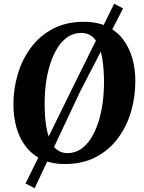

<svg xmlns="http://www.w3.org/2000/svg" viewBox="-20 -870 772 1030"><path d="M328 10Q255.5 10 203.2 -15.5Q151 -41 117.5 -85.2Q84 -129.5 68 -187.2Q52 -245 52 -310Q52 -393.5 75.5 -472.5Q99 -551.5 146 -614.8Q193 -678 263.8 -715.5Q334.5 -753 429.5 -753Q502.5 -753 555 -727.8Q607.5 -702.5 640.8 -658Q674 -613.5 690 -556.8Q706 -500 706 -437Q706.5 -352 683.2 -272Q660 -192 612.8 -128.5Q565.5 -65 494.5 -27.5Q423.5 10 328 10ZM341.5 -48.5Q380.5 -48.5 412 -69Q443.5 -89.5 467 -126.2Q490.5 -163 506.5 -211.2Q522.5 -259.5 530.2 -315.2Q538 -371 538 -430Q537.5 -495 530.5 -544Q523.5 -593 509 -626.2Q494.5 -659.5 471.5 -676.5Q448.5 -693.5 416 -693.5Q377 -693.5 345.5 -673.2Q314 -653 290.5 -616.5Q267 -580 251 -532Q235 -484 227.2 -429Q219.5 -374 219.5 -316.5Q219.5 -250.5 226.8 -200.5Q234 -150.5 248.8 -116.8Q263.5 -83 286.8 -65.8Q310 -48.5 341.5 -48.5ZM117 114.5 370.5 -401.5 592.5 -850 640.5 -825 410 -379 166 139.5Z"/></svg>

Font: Merriweather Light 18pt ExtraBold
Style: Italic
Weight: 800
Italic angle: -7.8°
Version: Version 2.101